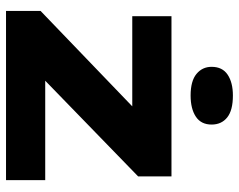

<svg xmlns="http://www.w3.org/2000/svg" viewBox="-96 -678 775 622"><g transform="rotate(90 291.0 -367.5)"><path d="M16 0V-112L325 -409H33V-536H552V-428L242 -127H564V0ZM290 -598Q243 -598 220 -617Q197 -636 197 -666Q197 -701 222.5 -718Q248 -735 290 -735Q338 -735 361 -716.5Q384 -698 384 -666Q384 -632 358.5 -615Q333 -598 290 -598Z"/></g></svg>

Font: Mona Sans Expanded
Style: Bold
Weight: 700
Width: 7
Designer: Deni Anggara
Foundry: GitHub
Version: Version 2.000